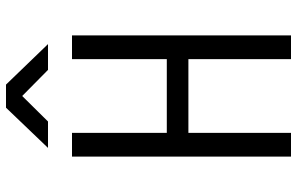

<svg xmlns="http://www.w3.org/2000/svg" viewBox="-195 -795 990 640"><g transform="rotate(-90 300.0 -475.0)"><path d="M127 -810H215L300 -896L387 -810H473L338 -950H261ZM98 0H177V-342H423V0H502V-730H423V-414H177V-730H98Z"/></g></svg>

Font: JetBrains Mono Light
Style: Regular
Weight: 336
Monospace: yes
Designer: Philipp Nurullin, Konstantin Bulenkov
Foundry: JetBrains
Version: Version 2.305